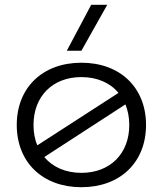

<svg xmlns="http://www.w3.org/2000/svg" viewBox="-20 -772 680 802"><path d="M320 -510C158 -510 50 -406 50 -250C50 -94 158 10 320 10C482 10 590 -94 590 -250C590 -406 482 -510 320 -510ZM320 -50C254 -50 200 -74 165 -116L504 -336C514 -311 520 -282 520 -250C520 -130 440 -50 320 -50ZM259 -560H320L428 -752H361ZM120 -250C120 -370 200 -450 320 -450C386 -450 440 -426 475 -384L136 -165C125 -190 120 -219 120 -250Z"/></svg>

Font: Gully Light
Style: Regular
Weight: 300
Designer: jaikishan Patel
Foundry: MagicType
Version: Version 1.000;Glyphs 3.2 (3242)